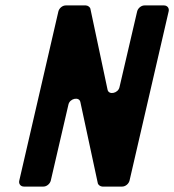

<svg xmlns="http://www.w3.org/2000/svg" viewBox="-20 -687 642 707"><path d="M357 0H430C442 0 454 -10 457 -22L601 -645C604 -657 596 -667 584 -667H512C500 -667 488 -657 485 -645L420 -366C415 -343 380 -336 376 -357L313 -654C312 -661 303 -667 296 -667H222C210 -667 198 -657 195 -645L51 -22C48 -10 56 0 68 0H140C152 0 164 -10 167 -22L232 -302C237 -325 272 -332 276 -311L340 -13C341 -6 350 0 357 0Z"/></svg>

Font: DIN Rundschrift
Style: BreitKursiv
Weight: 400
Width: 7
Version: Version 1.027